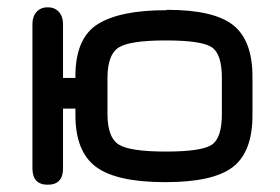

<svg xmlns="http://www.w3.org/2000/svg" viewBox="-20 -494 769 527"><path d="M153 -196V-32Q153 13 111 13Q69 13 69 -32V-428Q69 -449 80.5 -461.5Q92 -474 111 -474Q130 -474 141.5 -461.5Q153 -449 153 -428V-280H187V-285Q187 -389 248 -427.5Q309 -466 436 -466L439 -467Q567 -467 620 -425Q673 -383 673 -283V-178Q673 -77 619 -35.5Q565 6 434 6Q300 6 243.5 -36Q187 -78 187 -178V-196ZM275 -280V-181Q275 -117 305.5 -97.5Q336 -78 435 -78Q533 -78 561 -96.5Q589 -115 589 -181V-280Q589 -346 561 -364.5Q533 -383 435 -383Q336 -383 305.5 -363.5Q275 -344 275 -280Z"/></svg>

Font: Jura
Style: Bold
Weight: 700
Designer: Daniel Johnson, Alexei Vanyashin
Foundry: Daniel Johnson
Version: Version 5.103